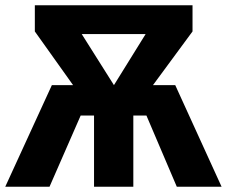

<svg xmlns="http://www.w3.org/2000/svg" viewBox="-27 -713 866 733"><path d="M642 -388 819 0H648L532 -272H482V0H332V-272H281L162 0H-7L171 -388H252L106 -593V-693H708V-593L557 -388ZM285 -583 408 -388 529 -583Z"/></svg>

Font: FiraGO
Style: Bold
Weight: 700
Designer: bBox Type
Foundry: bBox Type GmbH
Version: Version 1.001;PS 001.001;hotconv 1.0.88;makeotf.lib2.5.64775